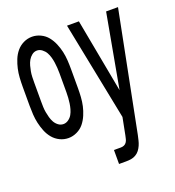

<svg xmlns="http://www.w3.org/2000/svg" viewBox="-135 -634 869 955"><g transform="rotate(-20 300.0 -156.5)"><path d="M141 8Q117 8 95.5 -2.5Q74 -13 59 -31Q44 -49 35 -71.5Q26 -94 21 -116.5Q16 -139 14.5 -162.5Q13 -186 13 -210V-310Q13 -334 14.5 -357.5Q16 -381 21 -403.5Q26 -426 35 -448.5Q44 -471 59 -489Q74 -507 95.5 -517.5Q117 -528 141 -528Q164 -528 186 -517.5Q208 -507 222.5 -489Q237 -471 246.5 -448.5Q256 -426 261 -403.5Q266 -381 267.5 -357.5Q269 -334 269 -310V-210Q269 -186 267.5 -162.5Q266 -139 261 -116.5Q256 -94 246.5 -71.5Q237 -49 222.5 -31Q208 -13 186 -2.5Q164 8 141 8ZM332 215V141H369Q378 141 386 137.5Q394 134 399 126.5Q404 119 406 110.5Q408 102 410 93Q410 93 410 93Q410 93 410 93Q410 93 410 93Q410 93 410 93L428 1L324 -520H387L460 -129L531 -520H594L469 112Q466 125 463 138Q460 151 454.5 163.5Q449 176 441 186.5Q433 197 421 204Q409 211 396 213Q383 215 369 215ZM141 -66Q155 -66 167.5 -75Q180 -84 187 -96.5Q194 -109 198 -123.5Q202 -138 204 -152Q206 -166 207 -180.5Q208 -195 208 -210V-310Q208 -325 207 -339.5Q206 -354 204 -368Q202 -382 198 -396.5Q194 -411 187 -423.5Q180 -436 167.5 -445.5Q155 -455 141 -455Q126 -455 114 -445.5Q102 -436 95 -423.5Q88 -411 84 -396.5Q80 -382 77.5 -368Q75 -354 74.5 -339.5Q74 -325 74 -310V-210Q74 -195 74.5 -180.5Q75 -166 77.5 -152Q80 -138 84 -123.5Q88 -109 95 -96.5Q102 -84 114 -75Q126 -66 141 -66Z"/></g></svg>

Font: Iosevka SS04 Extended
Style: Regular
Weight: 400
Width: 7
Monospace: yes
Designer: Belleve Invis
Foundry: Belleve Invis
Version: Version 19.0.0; ttfautohint (v1.8.4)